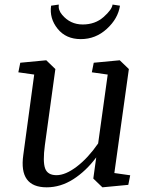

<svg xmlns="http://www.w3.org/2000/svg" viewBox="-20 -802 657 833"><path d="M182.6 10.7Q61 10.7 81.1 -129.9L128.4 -478.5L59.6 -488.3L67.9 -529.8L180.7 -540.5L220.2 -502.4L174.8 -172.9Q165 -100.6 175.8 -71.3Q186.5 -42 225.1 -42Q264.2 -42 313 -79.1Q361.8 -116.2 405.8 -179.7L447.3 -478.5L378.4 -488.3L386.7 -529.8L499.5 -540.5L539.1 -502.4L476.1 -51.3L544.9 -41.5L536.6 0L424.3 10.7L384.8 -27.3L397.5 -119.1Q353 -59.6 297.9 -24.4Q242.7 10.7 182.6 10.7ZM201.7 -777.3 234.9 -782.2Q231.9 -758.3 249.5 -737.8Q284.7 -695.8 338.9 -695.8Q392.6 -695.8 429.2 -728Q465.8 -760.3 468.3 -782.2L500.5 -777.3Q492.2 -721.2 443.4 -676.8Q395 -632.3 330.6 -632.3Q266.1 -632.3 230 -677.2Q193.8 -722.2 201.7 -777.3Z"/></svg>

Font: NoticiaText-Italic
Style: Italic
Weight: 400
Italic angle: -8°
Designer: JM Sole
Foundry: JM Sole
Version: Version 1.003